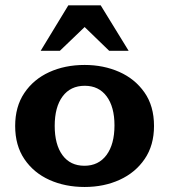

<svg xmlns="http://www.w3.org/2000/svg" viewBox="-20 -708 654 742"><path d="M307.1 14.6Q231.9 14.6 171.1 -12.7Q110.4 -40 74.5 -92.8Q38.6 -145.5 38.6 -221.2Q38.6 -295.9 74 -348.6Q109.4 -401.4 170.2 -429.2Q231 -457 307.1 -457Q379.9 -457 440.7 -430.2Q501.5 -403.3 538.3 -350.8Q575.2 -298.3 575.2 -221.2Q575.2 -146.5 539.3 -93.8Q503.4 -41 442.6 -13.2Q381.8 14.6 307.1 14.6ZM306.2 -67.4Q360.8 -67.4 391.6 -108.9Q422.4 -150.4 422.4 -223.6Q422.4 -294.9 392.1 -335.7Q361.8 -376.5 307.6 -376.5Q252.4 -376.5 221.9 -335.4Q191.4 -294.4 191.4 -221.7Q191.4 -149.4 221.4 -108.4Q251.5 -67.4 306.2 -67.4ZM137.2 -511.7 244.1 -687.5H369.1L477.1 -511.7H401.9L307.1 -603.5L211.4 -511.7Z"/></svg>

Font: Kameron
Style: Bold
Weight: 700
Designer: Vernon Adams
Foundry: Vernon Adams
Version: Version 1.100